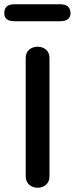

<svg xmlns="http://www.w3.org/2000/svg" viewBox="-41 -868 352 904"><path d="M241 -768C274 -768 291 -781 291 -806C291 -834 274 -848 241 -848H27C-5 -848 -21 -834 -21 -806C-21 -781 -5 -768 27 -768ZM136 16C165 16 192 -2 192 -37V-595C192 -631 165 -648 136 -648C108 -648 80 -631 80 -595V-37C80 -2 108 16 136 16Z"/></svg>

Font: Dongle
Style: Regular
Weight: 400
Designer: Yanghee Ryu
Foundry: Yanghee Ryu
Version: Version 2.000